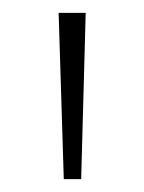

<svg xmlns="http://www.w3.org/2000/svg" viewBox="-20 -734 223 298"><path d="M71 -714 79 -456H106L113 -714Z"/></svg>

Font: Noto Sans Thai Looped ExtraLight
Style: Regular
Weight: 200
Designer: Sasikarn Vongin, Ben Mitchell
Foundry: The Fontpad Ltd
Version: Version 1.001